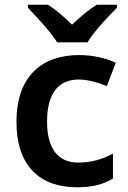

<svg xmlns="http://www.w3.org/2000/svg" viewBox="-20 -786 542 816"><path d="M223 -606H352C378 -651 440 -716 477 -753V-766H391C356 -744 322 -715 286 -681C252 -715 219 -743 184 -766H99V-753C135 -715 195 -651 223 -606ZM307 10C374 10 420 -3 460 -27V-133C418 -110 369 -95 312 -95C228 -95 180 -153 180 -269C180 -388 227 -448 315 -448C354 -448 397 -435 434 -420L472 -519C433 -538 376 -552 316 -552C164 -552 50 -468 50 -268C50 -76 154 10 307 10Z"/></svg>

Font: Noto Sans Myanmar UI SemiBold
Style: Regular
Weight: 600
Designer: Monotype Design Team
Foundry: Monotype Imaging Inc.
Version: Version 2.103